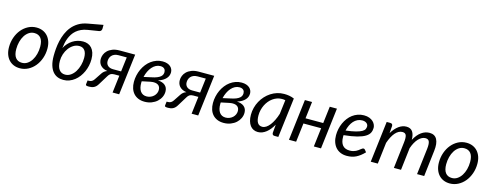

<svg xmlns="http://www.w3.org/2000/svg" viewBox="-23 -1517 5873 2289"><g transform="rotate(15 2913.0 -372.0)"><path d="M226.5 -62.5Q263 -62.5 292.8 -82.5Q322.5 -102.5 343.8 -135.8Q365 -169 376.5 -212.5Q388 -256 388 -303.5Q388 -373.5 360.2 -408.8Q332.5 -444 280.5 -444Q243.5 -444 213.8 -424.2Q184 -404.5 163 -371.5Q142 -338.5 130.5 -295Q119 -251.5 119 -204Q119 -134 146.5 -98.2Q174 -62.5 226.5 -62.5ZM218 7Q176.5 7 142 -7.2Q107.5 -21.5 82.5 -48.5Q57.5 -75.5 43.5 -114.5Q29.5 -153.5 29.5 -203.5Q29.5 -267.5 49.5 -324Q69.5 -380.5 104.5 -422.8Q139.5 -465 186.8 -489.5Q234 -514 288.5 -514Q330 -514 364.5 -499.8Q399 -485.5 424 -458.5Q449 -431.5 463 -392.5Q477 -353.5 477 -304Q477 -240.5 457 -184Q437 -127.5 402.2 -85Q367.5 -42.5 320 -17.8Q272.5 7 218 7Z M883 -644.5Q838.5 -637.5 805 -622Q771.5 -606.5 746.2 -584.8Q721 -563 703.8 -536.2Q686.5 -509.5 675 -480Q663.5 -450.5 657 -419.2Q650.5 -388 647 -357Q663.5 -388.5 686.5 -414.2Q709.5 -440 737.8 -458.5Q766 -477 799 -487Q832 -497 868 -497Q900 -497 927.2 -486.2Q954.5 -475.5 974.5 -453.2Q994.5 -431 1005.8 -397.2Q1017 -363.5 1017 -317Q1017 -277 1008.5 -237.5Q1000 -198 983.8 -162Q967.5 -126 944.5 -95.2Q921.5 -64.5 892.2 -41.8Q863 -19 828.2 -6Q793.5 7 754 7Q715.5 7 682.2 -6.5Q649 -20 624.2 -49.5Q599.5 -79 585.2 -126.2Q571 -173.5 571 -241Q571 -281.5 575 -329.2Q579 -377 590 -426.2Q601 -475.5 621.2 -522.8Q641.5 -570 673.8 -609.5Q706 -649 752.5 -677.2Q799 -705.5 863 -717L1049.5 -751V-706Q1049.5 -691 1042.2 -680.5Q1035 -670 1020.5 -666.5ZM658 -202.5Q658 -132 684.8 -95.8Q711.5 -59.5 759.5 -59.5Q797 -59.5 828.2 -81.2Q859.5 -103 881.8 -138.5Q904 -174 916.2 -219Q928.5 -264 928.5 -310.5Q928.5 -371 905 -402Q881.5 -433 838 -433Q799 -433 766 -412.8Q733 -392.5 709 -360Q685 -327.5 671.5 -286.2Q658 -245 658 -202.5Z M1444 0H1362.5L1388.5 -214.5H1324.5Q1309.5 -214.5 1298.5 -211.5Q1287.5 -208.5 1279.2 -203Q1271 -197.5 1264.5 -189.8Q1258 -182 1252 -172L1181.5 -57Q1170.5 -38 1158 -25.8Q1145.5 -13.5 1131.5 -6.8Q1117.5 0 1102.5 2.5Q1087.5 5 1071.5 5Q1048 5 1039.2 1.2Q1030.5 -2.5 1031.5 -12.5L1037.5 -62H1054.5Q1074 -62 1089.2 -70.5Q1104.5 -79 1117 -98L1173.5 -183Q1185 -200.5 1200 -212.5Q1215 -224.5 1236 -231.5Q1205 -236 1183.2 -247.5Q1161.5 -259 1148 -275Q1134.5 -291 1128.5 -310.2Q1122.5 -329.5 1122.5 -350Q1122.5 -377 1133.5 -404.8Q1144.5 -432.5 1167.8 -455Q1191 -477.5 1227.5 -491.8Q1264 -506 1315.5 -506H1506ZM1208 -347.5Q1208 -311 1232 -290.2Q1256 -269.5 1298.5 -269.5H1395.5L1417.5 -448H1315.5Q1285 -448 1264.2 -438.2Q1243.5 -428.5 1231 -413.8Q1218.5 -399 1213.2 -381.2Q1208 -363.5 1208 -347.5Z M1973.5 -411.5Q1973.5 -391.5 1966.5 -372.5Q1959.5 -353.5 1944.2 -336.2Q1929 -319 1905 -304.5Q1881 -290 1847.5 -279.5Q1875 -278.5 1897.5 -271.2Q1920 -264 1936 -250.5Q1952 -237 1960.5 -217.8Q1969 -198.5 1969 -173Q1969 -138.5 1953.8 -106Q1938.5 -73.5 1910.8 -48.2Q1883 -23 1844 -7.8Q1805 7.5 1758 7.5Q1713.5 7.5 1679.2 -7Q1645 -21.5 1621.8 -47.5Q1598.5 -73.5 1586.8 -109.8Q1575 -146 1575 -189.5Q1575 -231 1584 -271Q1593 -311 1609.8 -347Q1626.5 -383 1650.5 -413.5Q1674.5 -444 1704.5 -466Q1734.5 -488 1769.8 -500.5Q1805 -513 1844.5 -513Q1877.5 -513 1902 -504.5Q1926.5 -496 1942.2 -481.8Q1958 -467.5 1965.8 -449.2Q1973.5 -431 1973.5 -411.5ZM1663.5 -219.5Q1663 -215 1662.8 -210.5Q1662.5 -206 1662.5 -201.5Q1662 -169.5 1668.2 -143.2Q1674.5 -117 1687.5 -98.2Q1700.5 -79.5 1720.5 -69.5Q1740.5 -59.5 1767.5 -60Q1792.5 -60.5 1814.2 -69.8Q1836 -79 1852.2 -94.2Q1868.5 -109.5 1877.8 -129.5Q1887 -149.5 1887 -172Q1887 -190 1880.8 -205.5Q1874.5 -221 1860 -231Q1845.5 -241 1822.2 -244.2Q1799 -247.5 1765.5 -241ZM1833.5 -452Q1804 -452 1778.2 -438.5Q1752.5 -425 1731.5 -401Q1710.5 -377 1695 -344.8Q1679.5 -312.5 1671 -275L1759 -294.5Q1803.5 -303 1830.8 -314.5Q1858 -326 1872.8 -339.2Q1887.5 -352.5 1892.5 -366.8Q1897.5 -381 1897.5 -395Q1897.5 -405.5 1894.2 -415.8Q1891 -426 1883.5 -434Q1876 -442 1863.8 -447Q1851.5 -452 1833.5 -452Z M2419.5 0H2338L2364 -214.5H2300Q2285 -214.5 2274 -211.5Q2263 -208.5 2254.8 -203Q2246.5 -197.5 2240 -189.8Q2233.5 -182 2227.5 -172L2157 -57Q2146 -38 2133.5 -25.8Q2121 -13.5 2107 -6.8Q2093 0 2078 2.5Q2063 5 2047 5Q2023.5 5 2014.8 1.2Q2006 -2.5 2007 -12.5L2013 -62H2030Q2049.5 -62 2064.8 -70.5Q2080 -79 2092.5 -98L2149 -183Q2160.5 -200.5 2175.5 -212.5Q2190.5 -224.5 2211.5 -231.5Q2180.5 -236 2158.8 -247.5Q2137 -259 2123.5 -275Q2110 -291 2104 -310.2Q2098 -329.5 2098 -350Q2098 -377 2109 -404.8Q2120 -432.5 2143.2 -455Q2166.5 -477.5 2203 -491.8Q2239.5 -506 2291 -506H2481.5ZM2183.5 -347.5Q2183.5 -311 2207.5 -290.2Q2231.5 -269.5 2274 -269.5H2371L2393 -448H2291Q2260.5 -448 2239.8 -438.2Q2219 -428.5 2206.5 -413.8Q2194 -399 2188.8 -381.2Q2183.5 -363.5 2183.5 -347.5Z M2949 -411.5Q2949 -391.5 2942 -372.5Q2935 -353.5 2919.8 -336.2Q2904.5 -319 2880.5 -304.5Q2856.5 -290 2823 -279.5Q2850.5 -278.5 2873 -271.2Q2895.5 -264 2911.5 -250.5Q2927.5 -237 2936 -217.8Q2944.5 -198.5 2944.5 -173Q2944.5 -138.5 2929.2 -106Q2914 -73.5 2886.2 -48.2Q2858.5 -23 2819.5 -7.8Q2780.5 7.5 2733.5 7.5Q2689 7.5 2654.8 -7Q2620.5 -21.5 2597.2 -47.5Q2574 -73.5 2562.2 -109.8Q2550.5 -146 2550.5 -189.5Q2550.5 -231 2559.5 -271Q2568.5 -311 2585.2 -347Q2602 -383 2626 -413.5Q2650 -444 2680 -466Q2710 -488 2745.2 -500.5Q2780.5 -513 2820 -513Q2853 -513 2877.5 -504.5Q2902 -496 2917.8 -481.8Q2933.5 -467.5 2941.2 -449.2Q2949 -431 2949 -411.5ZM2639 -219.5Q2638.5 -215 2638.2 -210.5Q2638 -206 2638 -201.5Q2637.5 -169.5 2643.8 -143.2Q2650 -117 2663 -98.2Q2676 -79.5 2696 -69.5Q2716 -59.5 2743 -60Q2768 -60.5 2789.8 -69.8Q2811.5 -79 2827.8 -94.2Q2844 -109.5 2853.2 -129.5Q2862.5 -149.5 2862.5 -172Q2862.5 -190 2856.2 -205.5Q2850 -221 2835.5 -231Q2821 -241 2797.8 -244.2Q2774.5 -247.5 2741 -241ZM2809 -452Q2779.5 -452 2753.8 -438.5Q2728 -425 2707 -401Q2686 -377 2670.5 -344.8Q2655 -312.5 2646.5 -275L2734.5 -294.5Q2779 -303 2806.2 -314.5Q2833.5 -326 2848.2 -339.2Q2863 -352.5 2868 -366.8Q2873 -381 2873 -395Q2873 -405.5 2869.8 -415.8Q2866.5 -426 2859 -434Q2851.5 -442 2839.2 -447Q2827 -452 2809 -452Z M3408 0H3362Q3344.5 0 3338.2 -9Q3332 -18 3332 -31L3341 -133.5Q3323 -101.5 3302.2 -75.5Q3281.5 -49.5 3258.2 -31.2Q3235 -13 3209.5 -3Q3184 7 3156.5 7Q3126.5 7 3102 -4.8Q3077.5 -16.5 3060.2 -39.2Q3043 -62 3033.5 -95.2Q3024 -128.5 3024 -171.5Q3024 -216.5 3035.2 -259.2Q3046.5 -302 3067.2 -340Q3088 -378 3117 -409.8Q3146 -441.5 3181.8 -464.8Q3217.5 -488 3258.5 -500.8Q3299.5 -513.5 3344.5 -513.5Q3377 -513.5 3407.8 -508.2Q3438.5 -503 3468.5 -490ZM3190 -67Q3214.5 -67 3238 -82.2Q3261.5 -97.5 3282.5 -124.5Q3303.5 -151.5 3321.8 -188.8Q3340 -226 3354 -270.5L3375.5 -444.5Q3364.5 -447 3353.8 -447.8Q3343 -448.5 3332.5 -448.5Q3302.5 -448.5 3274.5 -438.8Q3246.5 -429 3222 -411.5Q3197.5 -394 3177.5 -369.8Q3157.5 -345.5 3143.2 -316.5Q3129 -287.5 3121 -254.8Q3113 -222 3113 -187.5Q3113 -67 3190 -67Z M3996 -506.5 3935 0H3846.5L3874.5 -232.5H3656L3628 0H3539.5L3600.5 -506.5H3689L3664 -298.5H3882.5L3907.5 -506.5Z M4478 -398Q4478 -365 4464.5 -337.2Q4451 -309.5 4415 -287.2Q4379 -265 4316 -248.5Q4253 -232 4154 -222Q4153.5 -216.5 4153.5 -211.2Q4153.5 -206 4153.5 -200.5Q4153.5 -133.5 4182.8 -98.2Q4212 -63 4271 -63Q4295 -63 4313.8 -68Q4332.5 -73 4347.2 -80.2Q4362 -87.5 4373.2 -96.2Q4384.5 -105 4393.8 -112.2Q4403 -119.5 4411 -124.5Q4419 -129.5 4427 -129.5Q4436.5 -129.5 4444 -121L4466 -93.5Q4440.5 -67 4416 -48.2Q4391.5 -29.5 4366.2 -17Q4341 -4.5 4313.2 1.2Q4285.5 7 4253.5 7Q4210 7 4175.5 -7.5Q4141 -22 4117 -48.8Q4093 -75.5 4080 -113.5Q4067 -151.5 4067 -198.5Q4067 -237.5 4075.2 -276.2Q4083.5 -315 4099.2 -350Q4115 -385 4137.8 -415Q4160.5 -445 4189.8 -466.8Q4219 -488.5 4254.2 -501Q4289.5 -513.5 4330 -513.5Q4368.5 -513.5 4396.5 -502.5Q4424.5 -491.5 4442.5 -474.5Q4460.5 -457.5 4469.2 -437Q4478 -416.5 4478 -398ZM4325 -449.5Q4293.5 -449.5 4267 -436.5Q4240.5 -423.5 4220 -400.8Q4199.5 -378 4185 -347.2Q4170.5 -316.5 4162.5 -281Q4239.5 -290.5 4286 -302.8Q4332.5 -315 4357.5 -329.2Q4382.5 -343.5 4390.5 -360Q4398.5 -376.5 4398.5 -394.5Q4398.5 -403.5 4394.5 -413.2Q4390.5 -423 4381.8 -431Q4373 -439 4359 -444.2Q4345 -449.5 4325 -449.5Z M4549 0 4610 -507H4654Q4684.5 -507 4684.5 -477L4677.5 -387Q4715 -449.5 4759.8 -481.8Q4804.5 -514 4853.5 -514Q4905 -514 4929.5 -478.8Q4954 -443.5 4954 -378Q4991.5 -447.5 5038.8 -480.8Q5086 -514 5138.5 -514Q5203.5 -514 5230.5 -464Q5257.5 -414 5246.5 -322.5L5208.5 0H5120.5L5159 -322.5Q5166 -382 5155.2 -411Q5144.5 -440 5107 -440Q5085.5 -440 5064.2 -429.2Q5043 -418.5 5023 -397.8Q5003 -377 4985.8 -346.2Q4968.5 -315.5 4955 -275.5V-275L4922.5 0H4834.5L4872.5 -322.5Q4880 -382 4870.5 -411Q4861 -440 4823.5 -440Q4799.5 -440 4777.2 -428Q4755 -416 4735.2 -393.2Q4715.5 -370.5 4698.5 -337.8Q4681.5 -305 4667.5 -264L4636 0Z M5533 -62.5Q5569.5 -62.5 5599.2 -82.5Q5629 -102.5 5650.2 -135.8Q5671.5 -169 5683 -212.5Q5694.5 -256 5694.5 -303.5Q5694.5 -373.5 5666.8 -408.8Q5639 -444 5587 -444Q5550 -444 5520.2 -424.2Q5490.5 -404.5 5469.5 -371.5Q5448.5 -338.5 5437 -295Q5425.5 -251.5 5425.5 -204Q5425.5 -134 5453 -98.2Q5480.5 -62.5 5533 -62.5ZM5524.5 7Q5483 7 5448.5 -7.2Q5414 -21.5 5389 -48.5Q5364 -75.5 5350 -114.5Q5336 -153.5 5336 -203.5Q5336 -267.5 5356 -324Q5376 -380.5 5411 -422.8Q5446 -465 5493.2 -489.5Q5540.5 -514 5595 -514Q5636.5 -514 5671 -499.8Q5705.5 -485.5 5730.5 -458.5Q5755.5 -431.5 5769.5 -392.5Q5783.5 -353.5 5783.5 -304Q5783.5 -240.5 5763.5 -184Q5743.5 -127.5 5708.8 -85Q5674 -42.5 5626.5 -17.8Q5579 7 5524.5 7Z"/></g></svg>

Font: Lato
Style: Italic
Weight: 400
Italic angle: -7°
Designer: Lukasz Dziedzic
Foundry: tyPoland Lukasz Dziedzic
Version: Version 2.007; 2014-02-27